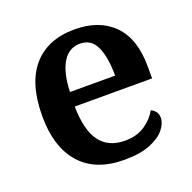

<svg xmlns="http://www.w3.org/2000/svg" viewBox="-104 -652 767 767"><g transform="rotate(-20 279.5 -269.0)"><path d="M300 10Q178 10 114 -62Q50 -134 50 -265Q50 -405 112.5 -476.5Q175 -548 289 -548Q394 -548 454 -487.5Q514 -427 514 -308V-258H185Q187 -155 223 -108Q259 -61 328 -61Q379 -61 413.5 -84.5Q448 -108 465 -140Q476 -136 484.5 -125.5Q493 -115 493 -99Q493 -75 473 -50Q453 -25 410.5 -7.5Q368 10 300 10ZM379 -319Q379 -397 358.5 -442Q338 -487 290 -487Q243 -487 216.5 -444Q190 -401 187 -319Z"/></g></svg>

Font: Noto Rashi Hebrew SemiBold
Style: Regular
Weight: 600
Version: Version 1.006